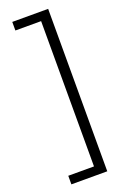

<svg xmlns="http://www.w3.org/2000/svg" viewBox="-166 -766 618 968"><g transform="rotate(-20 143.0 -282.0)"><path d="M38.5 154H231V-717.5H38.5V-671.5H176.5V108H38.5Z"/></g></svg>

Font: Anybody SemiExpanded Light
Style: Regular
Weight: 300
Width: 6
Version: Version 1.113;gftools[0.9.25]